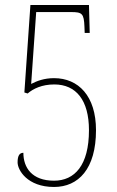

<svg xmlns="http://www.w3.org/2000/svg" viewBox="-20 -734 465 764"><path d="M195 10C292 10 362 -62 362 -216C362 -352 292 -423 195 -423C156 -423 127 -412 104 -400L124 -686H263C307 -686 314 -680 316 -628L317 -603H337L334 -714H101L77 -366L90 -362C112 -381 147 -398 196 -398C283 -398 334 -335 334 -216C334 -76 277 -15 195 -15C107 -15 73 -67 73 -126C58 -126 50 -115 50 -88C50 -57 89 10 195 10Z"/></svg>

Font: Noto Serif Bengali ExtraCondensed Thin
Style: Regular
Weight: 100
Width: 2
Designer: Juan Bruce, Universal Thirst, Indian Type Foundry and the Monotype Design Team.
Foundry: Monotype Imaging Inc.
Version: Version 2.003